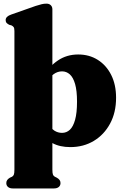

<svg xmlns="http://www.w3.org/2000/svg" viewBox="-20 -793 680 1052"><path d="M267 -742V136Q267 156 270.2 164Q273.5 172 281 175.5L291 180.5Q301 186 306.2 193Q311.5 200 311.5 210Q311.5 223.5 302 231.5Q292.5 239.5 275.5 239.5H50Q33.5 239.5 24 231.5Q14.5 223.5 14.5 210Q14.5 200 19.8 193Q25 186 34.5 180.5L45.5 175.5Q52.5 172 55.8 164Q59 156 59 136V-623Q59 -639 54.5 -644.8Q50 -650.5 42.5 -654L31 -657Q22.5 -661 16.8 -666.8Q11 -672.5 11 -683Q11 -703 42 -713.5L175.5 -760.5Q196 -767 208.5 -770Q221 -773 235 -773Q249.5 -773 258.2 -764.5Q267 -756 267 -742ZM236.5 -340 208.5 -368.5Q248.5 -428.5 297 -461.5Q345.5 -494.5 408.5 -494.5Q469 -494.5 515.8 -465Q562.5 -435.5 589.2 -382.5Q616 -329.5 616 -257.5Q616 -176.5 583.2 -115.8Q550.5 -55 494 -21Q437.5 13 365.5 13Q307.5 13 267.2 -9Q227 -31 198.5 -76L243.5 -120.5Q259 -89.5 278 -77.2Q297 -65 320 -65Q344.5 -65 362.8 -82Q381 -99 391.5 -136.8Q402 -174.5 402 -236Q402 -296 391.5 -332.5Q381 -369 362.5 -385.5Q344 -402 320 -402Q295.5 -402 274.5 -387Q253.5 -372 236.5 -340Z"/></svg>

Font: Fraunces Black
Style: Regular
Weight: 900
Version: Version 1.000;[b76b70a41]